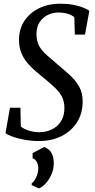

<svg xmlns="http://www.w3.org/2000/svg" viewBox="-20 -772 526 1066"><path d="M196 11Q154 11 115.2 3.8Q76.5 -3.5 48.5 -13.8Q20.5 -24 10.5 -33L35.5 -174H93.5L95.5 -69.5Q111.5 -56 139.8 -47Q168 -38 198 -38Q224.5 -38 249.5 -46Q274.5 -54 294.2 -70.5Q314 -87 325.8 -112.2Q337.5 -137.5 337.5 -172Q337.5 -208.5 324 -234.5Q310.5 -260.5 286.2 -283.8Q262 -307 229 -334Q204 -355 178.8 -376Q153.5 -397 132.5 -421.8Q111.5 -446.5 98.5 -478Q85.5 -509.5 85.5 -551Q85.5 -611.5 116 -656.8Q146.5 -702 198 -726.8Q249.5 -751.5 313 -751.5Q354.5 -751.5 386.8 -745.2Q419 -739 441.5 -730Q464 -721 476 -712L452 -580H395.5L392.5 -676.5Q379.5 -688 356.8 -695.2Q334 -702.5 304 -702.5Q273 -702.5 245.2 -689Q217.5 -675.5 200.2 -649.2Q183 -623 182.5 -583.5Q182.5 -543 197.8 -516Q213 -489 240.2 -465.5Q267.5 -442 302.5 -412Q333.5 -386 365 -357.8Q396.5 -329.5 417.8 -294Q439 -258.5 439 -208.5Q439 -143.5 408.2 -94.2Q377.5 -45 322.8 -17Q268 11 196 11ZM156 256V246.5Q166.5 238.5 174.8 224.2Q183 210 188 193.2Q193 176.5 192.5 161.5Q192.5 142.5 184.2 127Q176 111.5 161 107V78L225.5 44Q255.5 56 267.5 80Q279.5 104 278.5 137.5Q278 170 264.5 199Q251 228 232.2 248Q213.5 268 195.5 274Z"/></svg>

Font: Merriweather 24pt SemiCondensed
Style: Italic
Weight: 400
Width: 4
Italic angle: -7.8°
Designer: Eben Sorkin
Foundry: Eben Sorkin
Version: Version 2.101